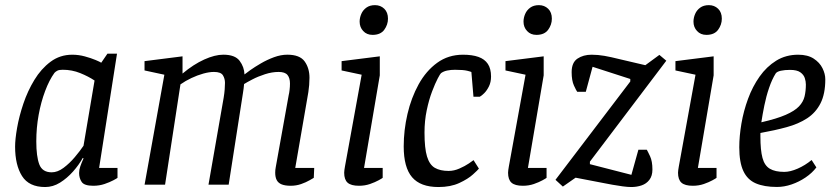

<svg xmlns="http://www.w3.org/2000/svg" viewBox="-20 -729 3288 758"><path d="M158.3 9.4Q94.4 9.4 67 -34Q39.6 -77.4 39.6 -150Q39.6 -179.2 47.5 -224.3Q55.4 -269.5 72.2 -319.6Q89.1 -369.8 115.7 -413.5Q142.2 -457.3 179.6 -485.2Q216.9 -513 265.3 -513Q290.2 -513 314.7 -506.4Q339.3 -499.7 357.2 -492.2Q375.2 -484.6 379.7 -481.4L404.1 -517H441.9L371.3 -66H443.9V-26.9Q441.9 -24.9 427.6 -17.3Q413.3 -9.7 392.7 -2.6Q372.1 4.4 348.2 4.4Q312.6 4.4 302.5 -10.7Q292.3 -25.8 292.3 -45.9Q292.3 -58.3 296.9 -71.9Q301.5 -85.4 309.8 -103.6L306.8 -105.6Q291.9 -78.3 268.3 -51.8Q244.8 -25.3 216.9 -7.9Q189.1 9.4 158.3 9.4ZM184.2 -48.7Q207.4 -48.7 231.1 -66.5Q254.8 -84.3 275.2 -108.5Q295.7 -132.8 309.7 -153.5L353.3 -411.1Q329.3 -427.2 296.7 -440.4Q264.1 -453.6 227.8 -453.6Q213.6 -453.6 206.7 -450.1Q199.8 -446.6 195 -441.4Q174.5 -413.1 158.2 -369.7Q141.8 -326.2 132.6 -275.5Q123.3 -224.7 123.3 -171Q123.3 -111.5 135.1 -80.1Q147 -48.7 184.2 -48.7Z M1127.8 4.4Q1106.1 4.4 1092.4 -0.9Q1078.7 -6.3 1072.6 -17.8Q1066.5 -29.2 1066.5 -47.2Q1066.5 -52.7 1067 -58.1Q1067.4 -63.6 1068.6 -68.8L1119.7 -353.2Q1121.7 -360.6 1123.2 -373.7Q1124.8 -386.7 1124.8 -399.2Q1124.8 -420.9 1115 -433Q1105.1 -445 1080.1 -445Q1053.9 -445 1026.2 -436Q998.6 -427.1 976.6 -415.6Q954.6 -404.2 943.6 -397.2Q942.5 -387.2 941.8 -379.6Q941 -372 939 -360.6L882.8 0H803.1L863.1 -343.8Q866 -361.5 867.1 -376.4Q868.2 -391.2 868.2 -401.8Q868.2 -418.4 860.1 -431.7Q852 -445 824.6 -445Q806 -445 782.6 -438.5Q759.2 -432 735.7 -420.9Q712.1 -409.8 692.4 -395.9L631.7 0H550.8L628.9 -434L550.6 -450.9V-487.6L700.6 -506.6V-438.6Q743.9 -474.9 786.2 -494Q828.5 -513.1 861.6 -513.1Q907.8 -513.1 926 -488.9Q944.2 -464.6 945.2 -435.1Q950.9 -439.9 968.3 -452.3Q985.8 -464.7 1010 -478.8Q1034.3 -493 1061.6 -503.1Q1088.9 -513.1 1114.3 -513.1Q1163.7 -513.1 1182.8 -486.4Q1201.8 -459.8 1201.8 -422Q1201.8 -407.9 1200.6 -393.3Q1199.5 -378.7 1197.4 -365.7Q1195.3 -352.7 1193.3 -341.8L1145.6 -66H1220.5L1218.8 -26.9Q1215.9 -25.3 1202.2 -17.3Q1188.4 -9.3 1168.9 -2.4Q1149.4 4.4 1127.8 4.4Z M1397.2 4.4Q1366.1 4.4 1352.4 -7.7Q1338.8 -19.8 1338.8 -47.2Q1338.8 -50.7 1339.7 -58Q1340.7 -65.3 1341.8 -71.3L1407.8 -434L1328.6 -450.9V-487.6L1479.4 -506.6V-431.6L1417.2 -66H1490.8V-26.9Q1488.6 -24.9 1474.8 -17.3Q1461 -9.7 1440.8 -2.6Q1420.6 4.4 1397.2 4.4ZM1450.9 -591.3Q1428 -591.3 1413.9 -606.5Q1399.8 -621.7 1399.8 -643.4Q1399.8 -658.7 1406.3 -673.9Q1412.8 -689.1 1426.4 -698.9Q1439.9 -708.7 1460.5 -708.7Q1482.2 -708.7 1497 -694.5Q1511.7 -680.3 1511.7 -655.3Q1511.7 -631.5 1497 -611.4Q1482.2 -591.3 1450.9 -591.3Z M1711 9.4Q1640 9.4 1606.9 -29.3Q1573.8 -68 1573.8 -151Q1573.8 -215 1588.6 -278.8Q1603.4 -342.7 1632.7 -396Q1662.1 -449.3 1706 -481.1Q1749.8 -513 1808.1 -513Q1844.4 -513 1868.9 -504.3Q1893.4 -495.6 1906 -476.7Q1918.6 -457.7 1918.6 -427Q1918.6 -404.7 1910.2 -387.8Q1901.7 -370.9 1891.5 -360.9Q1881.3 -350.9 1874 -347H1849.2L1841 -444.7Q1839.6 -445.9 1824.4 -449.7Q1809.3 -453.5 1776 -453.5Q1760 -453.5 1745.8 -450.6Q1731.6 -447.8 1721.1 -440.2Q1718.3 -438.4 1708.2 -419.3Q1698.1 -400.1 1685.8 -367.8Q1673.4 -335.4 1664.7 -293.7Q1655.9 -252.1 1655.9 -205.4Q1655.9 -143.7 1665.8 -111.2Q1675.7 -78.6 1696.7 -66.4Q1717.8 -54.2 1751.1 -54.2Q1772.5 -54.2 1793.9 -63.7Q1815.4 -73.1 1831.2 -83.8Q1847.1 -94.6 1849.5 -96.8L1870.7 -63.3Q1866.8 -58.1 1847.2 -40.3Q1827.6 -22.4 1793.2 -6.5Q1758.8 9.4 1711 9.4Z M2044.2 4.4Q2013.1 4.4 1999.4 -7.7Q1985.8 -19.8 1985.8 -47.2Q1985.8 -50.7 1986.7 -58Q1987.7 -65.3 1988.8 -71.3L2054.8 -434L1975.6 -450.9V-487.6L2126.4 -506.6V-431.6L2064.2 -66H2137.8V-26.9Q2135.6 -24.9 2121.8 -17.3Q2108 -9.7 2087.8 -2.6Q2067.6 4.4 2044.2 4.4ZM2097.9 -591.3Q2075 -591.3 2060.9 -606.5Q2046.8 -621.7 2046.8 -643.4Q2046.8 -658.7 2053.3 -673.9Q2059.8 -689.1 2073.4 -698.9Q2086.9 -708.7 2107.5 -708.7Q2129.2 -708.7 2144 -694.5Q2158.7 -680.3 2158.7 -655.3Q2158.7 -631.5 2144 -611.4Q2129.2 -591.3 2097.9 -591.3Z M2472 9.4Q2458.7 9.4 2438.2 6.7Q2417.7 3.9 2398.2 0.4Q2378.7 -3.1 2364.9 -5.9L2252.4 -27.5L2202.1 7.6L2173 -19.1L2468.3 -407.3V-417.2L2319.4 -465.3L2292.7 -366.6H2258.8Q2255.1 -371.4 2245.9 -391.2Q2236.8 -411 2236.8 -444.1Q2236.8 -482.1 2259.8 -497.6Q2282.8 -513 2315.6 -513Q2340.7 -513 2366.3 -508.5Q2391.9 -504 2424.9 -495.7L2527.7 -471.6L2583.2 -512.3L2610.5 -489.3L2308.9 -90.9V-80.9L2472.7 -38.8L2500.3 -137.8H2533.5Q2537.1 -132 2546.4 -112.2Q2555.7 -92.4 2555.7 -59.6Q2555.7 -34.6 2543.8 -19.1Q2532 -3.6 2513 2.9Q2494 9.4 2472 9.4Z M2715.2 4.4Q2684.1 4.4 2670.4 -7.7Q2656.8 -19.8 2656.8 -47.2Q2656.8 -50.7 2657.7 -58Q2658.7 -65.3 2659.8 -71.3L2725.8 -434L2646.6 -450.9V-487.6L2797.4 -506.6V-431.6L2735.2 -66H2808.8V-26.9Q2806.6 -24.9 2792.8 -17.3Q2779 -9.7 2758.8 -2.6Q2738.6 4.4 2715.2 4.4ZM2768.9 -591.3Q2746 -591.3 2731.9 -606.5Q2717.8 -621.7 2717.8 -643.4Q2717.8 -658.7 2724.3 -673.9Q2730.8 -689.1 2744.4 -698.9Q2757.9 -708.7 2778.5 -708.7Q2800.2 -708.7 2815 -694.5Q2829.7 -680.3 2829.7 -655.3Q2829.7 -631.5 2815 -611.4Q2800.2 -591.3 2768.9 -591.3Z M3047.4 9.1Q2996.8 9.1 2963.7 -5.2Q2930.7 -19.5 2914.7 -53.8Q2898.6 -88 2898.6 -147.6Q2898.6 -191.4 2907.1 -241.3Q2915.6 -291.1 2933.3 -339.1Q2950.9 -387.1 2978.7 -426.6Q3006.5 -466 3044.5 -489.5Q3082.4 -513 3131.3 -513Q3168.6 -513 3192.4 -497.6Q3216.1 -482.1 3227.1 -459.7Q3238.2 -437.3 3238.2 -415.8Q3238.2 -358.3 3219.4 -321.3Q3200.7 -284.3 3166.4 -261.9Q3132.1 -239.6 3085.3 -226.9Q3038.4 -214.1 2982 -204V-190.2Q2982 -136.3 2990.2 -105.7Q2998.3 -75.2 3019.3 -62.8Q3040.2 -50.4 3076.3 -50.4Q3099.7 -50.4 3129.2 -63.3Q3158.7 -76.2 3184.2 -97.3L3203 -68.1Q3186.3 -46 3160.3 -28.4Q3134.4 -10.9 3105.1 -0.9Q3075.9 9.1 3047.4 9.1ZM2985.7 -246.2Q3046.8 -260.2 3082.1 -275.7Q3117.4 -291.2 3134.3 -309Q3151.2 -326.7 3156.4 -348.4Q3161.5 -370 3161.5 -395.4Q3161.5 -407.9 3157.2 -420.9Q3152.9 -434 3139.7 -443.5Q3126.5 -453.1 3098.6 -453.1Q3078.2 -453.1 3062.7 -449.7Q3047.2 -446.2 3042.4 -439.1Q3027.6 -415.5 3016.2 -381.8Q3004.7 -348.1 2997.6 -312.7Q2990.4 -277.3 2985.7 -246.2Z"/></svg>

Font: Faustina Light
Style: Italic
Weight: 300
Italic angle: -8°
Designer: Alfonso Garcia
Foundry: http://www.omnibus-type.com
Version: Version 1.200